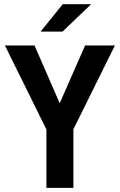

<svg xmlns="http://www.w3.org/2000/svg" viewBox="-20 -911 580 931"><path d="M335.9 -284.2V0H205.1V-283.2L3.9 -690.4H147.5L269.5 -410.2L392.6 -690.4H537.1ZM284.2 -890.6H421.9L283.2 -757.8H176.8Z"/></svg>

Font: Dinish
Style: Bold
Weight: 700
Designer: Bert Driehuis
Foundry: Playbeing
Version: Version 3.006; git-39231f3c-release